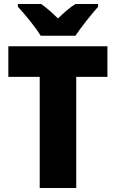

<svg xmlns="http://www.w3.org/2000/svg" viewBox="-20 -947 583 967"><path d="M185 -767H360C388 -810 443 -878 474 -913V-927H360C330 -908 304 -885 272 -854C240 -885 216 -907 187 -927H70V-913C103 -878 160 -809 185 -767ZM364 0V-560H521V-714H22V-560H180V0Z"/></svg>

Font: Noto Sans Devanagari SemiCondensed Black
Style: Regular
Weight: 900
Width: 4
Designer: Jelle Bosma - Monotype Design Team
Foundry: Monotype Imaging Inc.
Version: Version 2.004